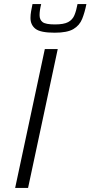

<svg xmlns="http://www.w3.org/2000/svg" viewBox="-20 -931 448 951"><path d="M55 0 202 -688H266L119 0ZM251 -769Q180 -769 155.5 -788.5Q131 -808 131 -842Q131 -858 134 -875Q137 -892 141 -911H184Q180 -895 178 -881.5Q176 -868 176 -856Q176 -833 191 -821.5Q206 -810 252 -810Q296 -810 317.5 -821.5Q339 -833 348.5 -855.5Q358 -878 364 -911H408Q400 -870 387 -837.5Q374 -805 343.5 -787Q313 -769 251 -769Z"/></svg>

Font: Saira Light
Style: Italic
Weight: 300
Italic angle: -12°
Designer: Hector Gatti with collaboration of the Omnibus-Type team
Foundry: Omnibus-Type
Version: Version 1.100; ttfautohint (v1.8.3)